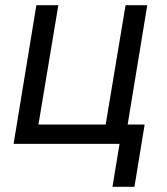

<svg xmlns="http://www.w3.org/2000/svg" viewBox="-20 -550 640 734"><path d="M494 164H410L437 0H32L119 -530H203L127 -74H384L460 -530H543L468 -74H533Z"/></svg>

Font: Iosevka Curly Extended Oblique
Style: Regular
Weight: 400
Width: 7
Italic angle: -9°
Monospace: yes
Designer: Belleve Invis
Foundry: Belleve Invis
Version: Version 11.1.0; ttfautohint (v1.8.3)